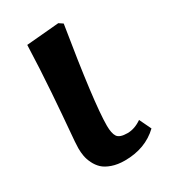

<svg xmlns="http://www.w3.org/2000/svg" viewBox="-140 -593 596 677"><g transform="rotate(-30 157.5 -254.5)"><path d="M206.1 -522.9 222.2 -512.2Q173.8 -215.8 173.8 -124Q173.8 -92.8 183.1 -78.9Q192.4 -64.9 224.1 -64.9Q253.4 -64.9 282.2 -85L305.2 -37.1Q251.5 14.2 168 14.2Q138.7 14.2 116.2 6.3Q93.8 -1.5 81.1 -13.4Q68.4 -25.4 60.3 -42Q52.2 -58.6 49.6 -73.5Q46.9 -88.4 46.9 -105Q46.9 -123 51.8 -176.5Q56.6 -230 63.2 -321.8Q69.8 -413.6 73.2 -511.2Z"/></g></svg>

Font: Literata Book
Style: Bold Italic
Weight: 700
Italic angle: -3°
Designer: Latin by Veronika Burian and Jose Scaglione. Greek by Irene Vlachou. Cyrillic by Vera Evstafieva
Foundry: TypeTogether
Version: Version 1.003;PS 001.003;hotconv 1.0.88;makeotf.lib2.5.64775